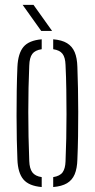

<svg xmlns="http://www.w3.org/2000/svg" viewBox="-20 -768 392 794"><path d="M52 -108.5Q50.5 -144 49.5 -190.8Q48.5 -237.5 48.5 -289.5Q48.5 -341.5 49.2 -393.2Q50 -445 52 -491Q54.5 -547 77 -574Q99.5 -601 152.5 -605.5V-564.5Q125 -560.5 113.5 -545Q102 -529.5 101 -497Q99 -453 98 -404.5Q97 -356 97 -305.2Q97 -254.5 98 -203.2Q99 -152 101 -102.5Q102 -71 113.8 -55.2Q125.5 -39.5 152.5 -35.5V5.5Q99.5 1 76.8 -26Q54 -53 52 -108.5ZM200 5.5V-35.5Q228 -40 239 -55.5Q250 -71 251 -100.5Q253 -146.5 254 -195.5Q255 -244.5 255 -295.5Q255 -346.5 254.2 -397.8Q253.5 -449 251 -499.5Q250 -530.5 238.5 -545.5Q227 -560.5 200 -564.5V-605.5Q236 -602.5 257.2 -589.5Q278.5 -576.5 288.8 -552.5Q299 -528.5 300 -491Q301.5 -450.5 302.5 -403Q303.5 -355.5 303.5 -305.2Q303.5 -255 302.8 -205Q302 -155 300 -108.5Q299 -71.5 288.8 -47.2Q278.5 -23 257 -10.2Q235.5 2.5 200 5.5ZM150.5 -640 73.5 -748H118.5L195.5 -640Z"/></svg>

Font: Big Shoulders Stencil Text ExtraLight
Style: Regular
Weight: 250
Version: Version 2.001